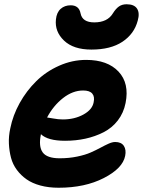

<svg xmlns="http://www.w3.org/2000/svg" viewBox="-20 -841 680 910"><path d="M413.1 -606Q328.1 -606 283.4 -648.7Q238.8 -691.4 245.1 -749Q248.5 -782.2 267.6 -799.1Q286.6 -815.9 314.9 -815.9Q354.5 -815.9 361.8 -777.8Q370.1 -734.9 426.8 -734.9Q489.3 -734.9 515.1 -777.8Q528.8 -799.8 543.7 -810.3Q558.6 -820.8 580.1 -820.8Q616.2 -820.8 629.6 -800Q643.1 -779.3 632.8 -743.2Q616.2 -680.2 560.3 -643.1Q504.4 -606 413.1 -606ZM257.8 48.8Q210.4 48.8 171.6 38.3Q132.8 27.8 106 9Q79.1 -9.8 59.8 -35.9Q40.5 -62 32.2 -93.3Q23.9 -124.5 22.2 -159.9Q20.5 -195.3 28.8 -232.9Q41 -294.4 73.2 -352.5Q105.5 -410.6 151.9 -456.3Q198.2 -502 260.3 -529.5Q322.3 -557.1 388.2 -557.1Q489.7 -557.1 541.7 -501.7Q593.8 -446.3 575.2 -353Q565.9 -305.7 538.3 -270Q510.7 -234.4 470.7 -214.1Q430.7 -193.8 385 -183.8Q339.4 -173.8 288.1 -173.8Q206.5 -173.8 173.8 -205.1V-204.1Q162.1 -146.5 182.4 -118.7Q202.6 -90.8 263.2 -90.8Q307.1 -90.8 345.7 -98.9Q384.3 -106.9 409.7 -118.2Q435.1 -129.4 455.8 -140.6Q476.6 -151.9 494.4 -159.9Q512.2 -168 525.9 -168Q554.7 -168 566.9 -149.7Q579.1 -131.3 573.2 -102.1Q561.5 -43 471.9 2.9Q382.3 48.8 257.8 48.8ZM374 -412.1Q324.7 -412.1 278.8 -376.2Q232.9 -340.3 203.1 -284.2Q207 -284.2 231.7 -279.5Q256.3 -274.9 277.8 -274.9Q333 -274.9 375.2 -298.1Q417.5 -321.3 423.8 -356Q429.7 -382.8 417.2 -397.5Q404.8 -412.1 374 -412.1Z"/></svg>

Font: Shantell Sans Irregular
Style: Bold Italic
Weight: 700
Italic angle: -11.31°
Designer: Stephen Nixon, Anya Danilova, Shantell Martin
Foundry: Arrow Type
Version: Version 1.006;[9816181b4]